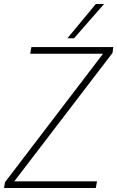

<svg xmlns="http://www.w3.org/2000/svg" viewBox="-40 -934 583 954"><path d="M-20 0 -15 -29 472 -667H110L116 -700H523L519 -671L31 -33H442L436 0ZM295 -744 436 -914H477L328 -744Z"/></svg>

Font: Georama ExtraCondensed Thin ExtraLight
Style: Italic
Weight: 250
Italic angle: -9°
Version: Version 1.001